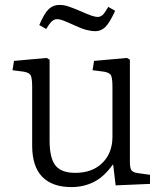

<svg xmlns="http://www.w3.org/2000/svg" viewBox="-20 -748 663 782"><path d="M271 14Q193 14 152 -28Q111 -70 111 -155V-394Q111 -426 106 -439Q101 -452 77 -456L31 -462L37 -500L170 -512L182 -505V-175Q182 -105 205.5 -74.5Q229 -44 287 -44Q356 -44 397 -84.5Q438 -125 438 -191V-394Q438 -426 433 -439Q428 -452 404 -456L357 -462L363 -500L497 -512L509 -505V-90Q509 -64 515 -55Q521 -46 541 -43L591 -36V1L451 7L441 -77H439Q403 -27 361.5 -6.5Q320 14 271 14ZM369 -621Q352 -621 332.5 -626Q313 -631 285 -644Q252 -659 237.5 -664.5Q223 -670 214 -670Q201 -670 191.5 -661.5Q182 -653 168 -630L140 -646Q161 -695 179 -711.5Q197 -728 222 -728Q239 -728 256.5 -722.5Q274 -717 307 -703Q338 -689 353.5 -684Q369 -679 377 -679Q389 -679 397.5 -686.5Q406 -694 421 -720L449 -704Q426 -654 408.5 -637.5Q391 -621 369 -621Z"/></svg>

Font: Literata 12pt Light
Style: Regular
Weight: 300
Designer: Latin by Veronika Burian and Jose Scaglione. Greek by Irene Vlachou. Cyrillic by Vera Evstafieva.
Foundry: TypeTogether
Version: Version 3.002